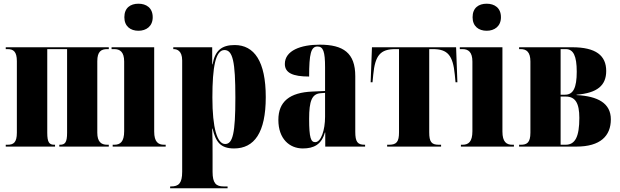

<svg xmlns="http://www.w3.org/2000/svg" viewBox="-20 -791 3344 1036"><path d="M11 0H277V-10H273C246 -10 235 -22 235 -75V-526H342V-75C342 -22 331 -10 303 -10H300V0H567V-10H558C526 -10 505 -26 505 -75V-461C505 -513 526 -526 558 -526H567V-536H11V-526H21C52 -526 71 -513 71 -461V-75C71 -22 53 -10 21 -10H11Z M727 -625C769 -625 804 -649 804 -698C804 -749 769 -771 727 -771C684 -771 651 -749 651 -698C651 -649 684 -625 727 -625ZM588 0H874V-10H865C834 -10 812 -25 812 -81V-536H582V-526H597C627 -526 650 -511 650 -459V-83C650 -26 629 -10 597 -10H588Z M898 225H1208V215H1187C1146 215 1127 198 1127 136V43C1127 -4 1127 -50 1125 -97H1127C1144 -26 1169 10 1243 10C1352 10 1414 -75 1414 -267C1414 -460 1352 -548 1246 -548C1175 -548 1140 -517 1127 -444H1125V-536H915V-526H917C933 -526 963 -519 963 -465V136C963 198 944 215 903 215H898ZM1195 -14C1152 -14 1126 -99 1126 -265C1126 -429 1143 -521 1191 -521C1236 -521 1250 -459 1250 -264C1250 -72 1236 -14 1195 -14Z M1614 10C1673 10 1715 -11 1733 -76H1735V0H1950V-10H1947C1909 -10 1897 -26 1897 -80V-380C1897 -505 1833 -550 1705 -550C1603 -550 1517 -518 1517 -446C1517 -398 1559 -378 1648 -378C1648 -501 1658 -540 1693 -540C1724 -540 1734 -513 1734 -428V-300L1666 -297C1543 -292 1482 -243 1482 -144C1482 -42 1542 10 1614 10ZM1681 -24C1658 -24 1648 -45 1648 -150C1648 -246 1663 -284 1709 -288L1734 -290V-161C1734 -88 1712 -24 1681 -24Z M2069 0H2360V-10H2347C2308 -10 2296 -26 2296 -77V-526H2316C2395 -526 2424 -493 2434 -388L2438 -347H2448L2441 -536H1987L1980 -347H1990L1994 -388C2004 -493 2033 -526 2113 -526H2133V-77C2133 -26 2120 -10 2079 -10H2069Z M2606 -625C2648 -625 2683 -649 2683 -698C2683 -749 2648 -771 2606 -771C2563 -771 2530 -749 2530 -698C2530 -649 2563 -625 2606 -625ZM2467 0H2753V-10H2744C2713 -10 2691 -25 2691 -81V-536H2461V-526H2476C2506 -526 2529 -511 2529 -459V-83C2529 -26 2508 -10 2476 -10H2467Z M2781 0H3090C3220 0 3276 -58 3276 -147C3276 -234 3206 -272 3091 -278V-280C3203 -289 3251 -330 3251 -408C3251 -491 3196 -536 3067 -536H2781V-526H2790C2820 -526 2842 -511 2842 -459V-75C2842 -20 2822 -10 2790 -10H2781ZM3029 -280H3005V-526H3033C3074 -526 3092 -489 3092 -404C3092 -317 3073 -280 3029 -280ZM3032 -10H3005V-270H3033C3084 -270 3106 -235 3106 -155C3106 -54 3084 -10 3032 -10Z"/></svg>

Font: Noto Serif Display ExtraCondensed Black
Style: Regular
Weight: 900
Width: 2
Designer: Monotype Design Team
Foundry: Monotype Imaging Inc.
Version: Version 2.009